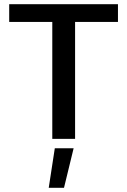

<svg xmlns="http://www.w3.org/2000/svg" viewBox="-20 -664 608 918"><path d="M230 -559H24V-644H544V-559H339V0H230ZM242 45H332L286 234H213Z"/></svg>

Font: Kanit
Style: Regular
Weight: 400
Designer: Katatrad Team
Foundry: Cadson Demak
Version: Version 1.001